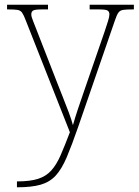

<svg xmlns="http://www.w3.org/2000/svg" viewBox="-20 -556 589 816"><path d="M52 215Q108 215 142 204Q176 193 198 168.5Q220 144 237.5 104Q255 64 277 6L90 -468Q81 -492 74 -502Q67 -512 54 -514Q41 -516 13 -516H10V-536H184V-516H159Q128 -516 120.5 -511Q113 -506 113 -495Q113 -485 120.5 -467Q128 -449 144 -407L220 -212Q232 -181 246 -146Q260 -111 272 -79Q284 -47 290 -24Q299 -56 310.5 -90.5Q322 -125 338 -171L425 -423Q433 -447 439 -466Q445 -485 445 -495Q445 -506 437.5 -511Q430 -516 399 -516H361V-536H549V-516H545Q517 -516 503.5 -514Q490 -512 483 -502Q476 -492 468 -468L312 -16Q285 62 263.5 112.5Q242 163 216.5 190.5Q191 218 152.5 229Q114 240 53 240H52Z"/></svg>

Font: Noto Serif Gujarati Thin
Style: Regular
Weight: 250
Version: Version 2.102